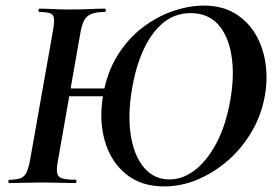

<svg xmlns="http://www.w3.org/2000/svg" viewBox="-20 -656 986 688"><path d="M186 -311 191 -339H401L396 -311ZM88 -84 170 -547Q178 -591 169 -602Q160 -613 122 -613Q118 -613 118 -619Q118 -625 122 -625Q143 -625 170.5 -623.5Q198 -622 227 -622Q269 -622 300 -623.5Q331 -625 356 -625Q359 -625 359 -619Q359 -613 356 -613Q325 -613 307.5 -606Q290 -599 281.5 -583Q273 -567 268 -538L187 -77Q182 -49 185 -35Q188 -21 203.5 -16.5Q219 -12 250 -12Q254 -12 254 -6Q254 0 250 0Q223 0 192.5 -1Q162 -2 122 -2Q93 -2 63.5 -1Q34 0 14 0Q10 0 10 -6Q10 -12 14 -12Q41 -12 55 -18Q69 -24 76 -40Q83 -56 88 -84ZM568 12Q485 12 430.5 -33Q376 -78 355 -153Q334 -228 350 -318Q364 -398 401.5 -458Q439 -518 491 -557.5Q543 -597 600.5 -616.5Q658 -636 710 -636Q774 -636 820 -609Q866 -582 894 -536Q922 -490 931 -432Q940 -374 929 -313Q917 -244 882.5 -185Q848 -126 798 -82Q748 -38 689 -13Q630 12 568 12ZM587 -13Q635 -13 678.5 -46.5Q722 -80 755.5 -143Q789 -206 805 -296Q821 -386 809.5 -457Q798 -528 761.5 -568.5Q725 -609 663 -609Q584 -609 530 -538Q476 -467 454 -343Q437 -247 448.5 -172.5Q460 -98 496 -55.5Q532 -13 587 -13Z"/></svg>

Font: Cormorant
Style: Bold Italic
Weight: 700
Italic angle: -10°
Designer: Christian Thalmann (Catharsis Fonts)
Foundry: Catharsis Fonts
Version: Version 4.000